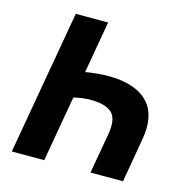

<svg xmlns="http://www.w3.org/2000/svg" viewBox="-104 -800 879 899"><g transform="rotate(15 336.0 -350.0)"><path d="M607.4 -213.4 570.6 0H412.8L446.8 -192.8Q459.8 -267 432.9 -296.7Q406 -326.4 338.6 -328.8Q308.6 -330 283.2 -326.3Q257.8 -322.6 223.6 -313.4L246.2 -444.6Q289.2 -452.6 328.2 -456.1Q367.2 -459.6 401.8 -457.8Q519.6 -451.8 573.7 -390.5Q627.8 -329.2 607.4 -213.4ZM188.8 0H31.4L154 -700H310.8Z"/></g></svg>

Font: Fixel Italic Variable 20240409 Display Thin
Style: Italic
Weight: 100
Italic angle: -10°
Designer: AlfaBravo + MacPaw
Foundry: Kyrylo Tkachov, Marchela Mozhyna, Serhii Makarenko, Maria Weinstein, Zakhar Kryvoshyya
Version: Version 1.211;Glyphs 3.2 (3225)